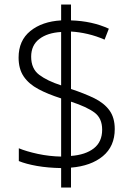

<svg xmlns="http://www.w3.org/2000/svg" viewBox="-20 -779 611 857"><path d="M296.9 -30.8V58.1H252.9V-28.8Q193.8 -29.8 145 -38.3Q96.2 -46.9 64 -60.1V-117.2Q98.1 -103 149.2 -92Q200.2 -81.1 252.9 -80.1V-339.8Q192.9 -358.9 151.4 -381.3Q108.9 -403.8 85.9 -437.5Q63 -471.2 63 -522Q63 -598.1 115.5 -640.6Q168 -683.1 252.9 -688V-758.8H296.9V-688Q391.6 -685.1 465.8 -650.9L446.8 -602.1Q410.2 -618.2 371.6 -627.2Q333 -636.2 296.9 -638.2V-381.8Q356 -362.3 401.4 -340.3Q444.8 -318.8 468.5 -286.4Q492.2 -253.9 492.2 -203.1Q492.2 -126 439.2 -82Q386.2 -38.1 296.9 -30.8ZM252.9 -397.9V-636.2Q191.9 -632.8 155.5 -605Q119.1 -577.1 119.1 -525.9Q119.1 -472.2 155 -445.1Q190.9 -418 252.9 -397.9ZM296.9 -325.2V-83Q361.8 -87.9 398.9 -116.9Q436 -146 436 -200.2Q436 -251 402.1 -276.4Q368.2 -301.8 296.9 -325.2Z"/></svg>

Font: Nokora Light
Style: Regular
Weight: 300
Designer: Danh Hong
Version: Version 8.000; ttfautohint (v1.8.3)